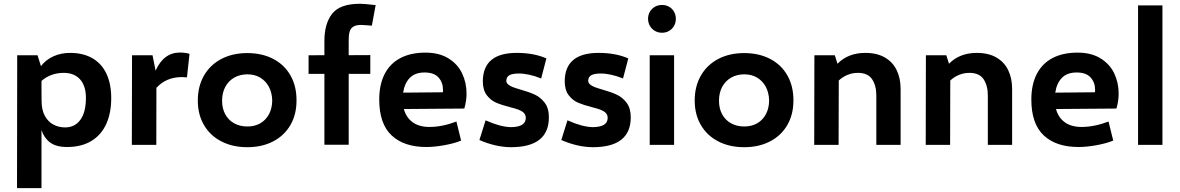

<svg xmlns="http://www.w3.org/2000/svg" viewBox="-20 -769 6260 1019"><path d="M570.3 -248.5Q570.3 -168.9 543.7 -110.6Q517.1 -52.2 464.4 -20.5Q411.6 11.2 335.9 11.2Q277.3 11.2 245.4 -13.2Q213.4 -37.6 200.2 -79.1V229.5H70.3L71.3 -475.6H179.2L197.3 -418Q223.1 -451.7 263.2 -470Q303.2 -488.3 352.1 -488.3Q420.9 -488.3 470 -460.2Q519 -432.1 544.7 -378.2Q570.3 -324.2 570.3 -248.5ZM436 -249.5Q436 -313 405 -347.7Q374 -382.3 317.9 -382.3Q283.7 -382.3 253.2 -371.1Q222.7 -359.9 200.2 -339.4V-290.5L200.7 -233.4Q200.7 -186 217.8 -154.5Q234.9 -123 263.2 -107.9Q291.5 -92.8 325.7 -92.8Q377 -92.8 406.5 -133.1Q436 -173.3 436 -249.5Z M935.5 -490.2Q960.4 -490.2 985.8 -483.4L972.2 -358.4Q958.5 -359.9 945.8 -359.9Q861.8 -359.9 810.1 -302.7L809.6 0H679.7L680.7 -475.6H789.6L805.7 -394Q848.6 -490.2 935.5 -490.2Z M1029.8 -235.4Q1029.8 -310.5 1062.5 -367.7Q1095.2 -424.8 1154.8 -456.1Q1214.4 -487.3 1292.5 -487.3Q1371.1 -487.3 1430.7 -456.1Q1490.2 -424.8 1522.2 -367.7Q1554.2 -310.5 1553.7 -235.4Q1553.7 -161.1 1521.2 -105.2Q1488.8 -49.3 1429.7 -18.6Q1370.6 12.2 1292.5 12.2Q1214.4 12.2 1154.8 -18.6Q1095.2 -49.3 1062.5 -105.5Q1029.8 -161.6 1029.8 -235.4ZM1424.8 -235.4Q1423.8 -276.9 1407 -308.3Q1390.1 -339.8 1360.8 -357.2Q1331.5 -374.5 1293.5 -374.5Q1253.4 -374.5 1222.9 -356.9Q1192.4 -339.4 1175.5 -307.6Q1158.7 -275.9 1158.7 -234.4Q1158.7 -193.4 1175.5 -162.4Q1192.4 -131.3 1222.9 -114.5Q1253.4 -97.7 1293.5 -97.7Q1332 -97.7 1361.6 -114.7Q1391.1 -131.8 1407.7 -163.1Q1424.3 -194.3 1424.8 -235.4Z M1830.6 -557.1V-476.1L1945.3 -476.6V-377H1830.6V-1H1701.7V-377H1617.7V-475.6L1701.7 -476.1V-552.2Q1701.7 -644 1743.2 -696.5Q1784.7 -749 1890.6 -749Q1907.2 -749 1953.1 -744.1L1973.6 -741.7L1953.6 -632.8L1928.7 -634.8Q1905.3 -636.7 1897 -636.7Q1870.1 -636.7 1855.7 -627.9Q1841.3 -619.1 1835.9 -602.1Q1830.6 -585 1830.6 -557.1Z M2456.1 -272.5Q2456.1 -233.4 2444.3 -192.9L2123.5 -190.4Q2135.7 -145 2170.2 -120.1Q2204.6 -95.2 2259.8 -95.2Q2292.5 -95.2 2329.1 -102.5Q2365.7 -109.9 2402.3 -124L2427.2 -22.9Q2392.6 -8.3 2339.4 1.5Q2286.1 11.2 2242.7 11.2Q2124 11.2 2058.3 -50.5Q1992.7 -112.3 1992.7 -240.7Q1992.7 -320.8 2021.7 -376.7Q2050.8 -432.6 2105.7 -461.2Q2160.6 -489.7 2237.8 -489.7Q2311 -489.7 2360.1 -459.2Q2409.2 -428.7 2432.6 -379.4Q2456.1 -330.1 2456.1 -272.5ZM2331.1 -292Q2331.1 -331.1 2307.4 -357.7Q2283.7 -384.3 2233.4 -384.3Q2182.6 -384.3 2154.8 -355.7Q2127 -327.1 2119.6 -277.3L2330.6 -279.3Q2331.1 -283.7 2331.1 -292Z M2524.4 -25.9 2557.1 -130.4Q2635.7 -95.2 2691.4 -94.2Q2770 -94.7 2770.5 -143.1Q2770.5 -160.2 2759.3 -170.7Q2748 -181.2 2731.2 -187.3Q2714.4 -193.4 2685.1 -200.7Q2640.1 -212.4 2612.1 -224.6Q2584 -236.8 2563.2 -264.2Q2542.5 -291.5 2542.5 -338.4Q2543.9 -488.3 2722.2 -488.3Q2813.5 -488.3 2879.9 -459L2852.1 -352.5Q2786.6 -378.9 2731.9 -378.9Q2699.7 -378.4 2684.1 -370.1Q2668.5 -361.8 2667 -341.8Q2667 -329.6 2676.8 -321Q2686.5 -312.5 2701.2 -306.9Q2715.8 -301.3 2742.7 -293.5Q2788.1 -280.8 2818.4 -266.8Q2848.6 -252.9 2870.8 -223.9Q2893.1 -194.8 2893.1 -146.5Q2893.1 12.2 2691.4 12.2Q2610.8 11.7 2524.4 -25.9Z M2959 -25.9 2991.7 -130.4Q3070.3 -95.2 3126 -94.2Q3204.6 -94.7 3205.1 -143.1Q3205.1 -160.2 3193.8 -170.7Q3182.6 -181.2 3165.8 -187.3Q3148.9 -193.4 3119.6 -200.7Q3074.7 -212.4 3046.6 -224.6Q3018.6 -236.8 2997.8 -264.2Q2977.1 -291.5 2977.1 -338.4Q2978.5 -488.3 3156.7 -488.3Q3248 -488.3 3314.5 -459L3286.6 -352.5Q3221.2 -378.9 3166.5 -378.9Q3134.3 -378.4 3118.7 -370.1Q3103 -361.8 3101.6 -341.8Q3101.6 -329.6 3111.3 -321Q3121.1 -312.5 3135.7 -306.9Q3150.4 -301.3 3177.2 -293.5Q3222.7 -280.8 3252.9 -266.8Q3283.2 -252.9 3305.4 -223.9Q3327.6 -194.8 3327.6 -146.5Q3327.6 12.2 3126 12.2Q3045.4 11.7 2959 -25.9Z M3419.4 -669.4Q3419.4 -689.9 3429.2 -706.8Q3439 -723.6 3455.8 -733.2Q3472.7 -742.7 3493.7 -742.7Q3514.2 -742.7 3531 -733.2Q3547.9 -723.6 3557.4 -706.8Q3566.9 -689.9 3566.9 -669.4Q3566.9 -648.4 3557.4 -631.6Q3547.9 -614.7 3531 -605Q3514.2 -595.2 3493.7 -595.2Q3472.7 -595.2 3455.8 -605Q3439 -614.7 3429.2 -631.6Q3419.4 -648.4 3419.4 -669.4ZM3428.2 -475.6H3557.6V0H3428.2Z M3667 -235.4Q3667 -310.5 3699.7 -367.7Q3732.4 -424.8 3792 -456.1Q3851.6 -487.3 3929.7 -487.3Q4008.3 -487.3 4067.9 -456.1Q4127.4 -424.8 4159.4 -367.7Q4191.4 -310.5 4190.9 -235.4Q4190.9 -161.1 4158.4 -105.2Q4126 -49.3 4066.9 -18.6Q4007.8 12.2 3929.7 12.2Q3851.6 12.2 3792 -18.6Q3732.4 -49.3 3699.7 -105.5Q3667 -161.6 3667 -235.4ZM4062 -235.4Q4061 -276.9 4044.2 -308.3Q4027.3 -339.8 3998 -357.2Q3968.8 -374.5 3930.7 -374.5Q3890.6 -374.5 3860.1 -356.9Q3829.6 -339.4 3812.7 -307.6Q3795.9 -275.9 3795.9 -234.4Q3795.9 -193.4 3812.7 -162.4Q3829.6 -131.3 3860.1 -114.5Q3890.6 -97.7 3930.7 -97.7Q3969.2 -97.7 3998.8 -114.7Q4028.3 -131.8 4044.9 -163.1Q4061.5 -194.3 4062 -235.4Z M4759.8 -297.9V0H4630.9V-262.2Q4630.9 -315.4 4608.2 -348.9Q4585.4 -382.3 4533.2 -382.3Q4504.4 -382.3 4478.5 -371.8Q4452.6 -361.3 4431.6 -341.8L4430.7 0H4301.3L4302.2 -475.6H4410.6L4424.8 -430.7Q4481 -488.3 4572.8 -488.3Q4634.3 -488.3 4676.3 -463.9Q4718.3 -439.5 4739 -396.5Q4759.8 -353.5 4759.8 -297.9Z M5351.6 -297.9V0H5222.7V-262.2Q5222.7 -315.4 5200 -348.9Q5177.2 -382.3 5125 -382.3Q5096.2 -382.3 5070.3 -371.8Q5044.4 -361.3 5023.4 -341.8L5022.5 0H4893.1L4894 -475.6H5002.4L5016.6 -430.7Q5072.8 -488.3 5164.6 -488.3Q5226.1 -488.3 5268.1 -463.9Q5310.1 -439.5 5330.8 -396.5Q5351.6 -353.5 5351.6 -297.9Z M5917 -272.5Q5917 -233.4 5905.3 -192.9L5584.5 -190.4Q5596.7 -145 5631.1 -120.1Q5665.5 -95.2 5720.7 -95.2Q5753.4 -95.2 5790 -102.5Q5826.7 -109.9 5863.3 -124L5888.2 -22.9Q5853.5 -8.3 5800.3 1.5Q5747.1 11.2 5703.6 11.2Q5585 11.2 5519.3 -50.5Q5453.6 -112.3 5453.6 -240.7Q5453.6 -320.8 5482.7 -376.7Q5511.7 -432.6 5566.7 -461.2Q5621.6 -489.7 5698.7 -489.7Q5772 -489.7 5821 -459.2Q5870.1 -428.7 5893.6 -379.4Q5917 -330.1 5917 -272.5ZM5792 -292Q5792 -331.1 5768.3 -357.7Q5744.6 -384.3 5694.3 -384.3Q5643.6 -384.3 5615.7 -355.7Q5587.9 -327.1 5580.6 -277.3L5791.5 -279.3Q5792 -283.7 5792 -292Z M6020 -740.2H6149.4V0H6020Z"/></svg>

Font: Selawik Semibold
Style: Regular
Weight: 600
Designer: Aaron Bell
Foundry: Microsoft Corporation
Version: Version 1.01